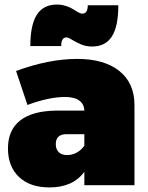

<svg xmlns="http://www.w3.org/2000/svg" viewBox="-20 -817 653 847"><path d="M15.1 -162.1Q15.1 -243.2 68.8 -285.4Q122.6 -327.6 227.1 -329.1H352.1Q351.1 -357.9 329.6 -373.5Q308.1 -389.2 267.1 -389.2Q196.3 -389.2 101.1 -354L50.8 -503.9Q195.3 -557.1 320.8 -557.1Q439.9 -557.1 506.6 -503.7Q573.2 -450.2 573.2 -354V0H352.1V-59.1Q301.8 9.8 198.2 9.8Q111.8 9.8 63.5 -36.6Q15.1 -83 15.1 -162.1ZM113.8 -613.8Q113.8 -707 142.6 -752Q171.4 -796.9 231 -796.9Q252 -796.9 271.2 -790.5Q290.5 -784.2 301.8 -776.9Q313 -769.5 324.2 -763.2Q335.4 -756.8 342.8 -756.8Q367.2 -756.8 367.2 -793.9H502Q502 -700.7 473.6 -656.2Q445.3 -611.8 386.2 -611.8Q358.9 -611.8 335.9 -621.8Q313 -631.8 297.4 -641.8Q281.7 -651.9 272.9 -651.9Q250 -651.9 250 -613.8ZM226.1 -181.2Q226.1 -158.7 239 -145.8Q252 -132.8 275.9 -132.8Q297.9 -132.8 318.4 -143.8Q338.9 -154.8 352.1 -174.8V-225.1H273.9Q226.1 -225.1 226.1 -181.2Z"/></svg>

Font: Trueno Black
Style: Regular
Weight: 900
Designer: Julieta Ulanovsky
Foundry: Julieta Ulanovsky
Version: Version 3.001b | FøM Fix